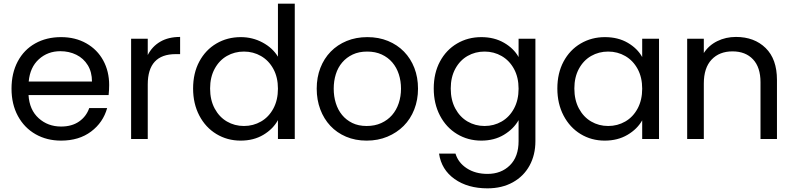

<svg xmlns="http://www.w3.org/2000/svg" viewBox="-20 -760 4341 1050"><path d="M577 -295Q577 -269 574 -240H136Q141 -159 191.5 -113.5Q242 -68 314 -68Q373 -68 412.5 -95.5Q452 -123 468 -169H566Q544 -90 478 -40.5Q412 9 314 9Q236 9 174.5 -26Q113 -61 78 -125.5Q43 -190 43 -275Q43 -360 77 -424Q111 -488 172.5 -522.5Q234 -557 314 -557Q392 -557 452 -523Q512 -489 544.5 -429.5Q577 -370 577 -295ZM483 -314Q483 -366 460 -403.5Q437 -441 397.5 -460.5Q358 -480 310 -480Q241 -480 192.5 -436Q144 -392 137 -314Z M788 -459Q812 -506 856.5 -532Q901 -558 965 -558V-464H941Q788 -464 788 -298V0H697V-548H788Z M1036 -276Q1036 -360 1070 -423.5Q1104 -487 1163.5 -522Q1223 -557 1297 -557Q1361 -557 1416 -527.5Q1471 -498 1500 -450V-740H1592V0H1500V-103Q1473 -54 1420 -22.5Q1367 9 1296 9Q1223 9 1163.5 -27Q1104 -63 1070 -128Q1036 -193 1036 -276ZM1500 -275Q1500 -337 1475 -383Q1450 -429 1407.5 -453.5Q1365 -478 1314 -478Q1263 -478 1221 -454Q1179 -430 1154 -384Q1129 -338 1129 -276Q1129 -213 1154 -166.5Q1179 -120 1221 -95.5Q1263 -71 1314 -71Q1365 -71 1407.5 -95.5Q1450 -120 1475 -166.5Q1500 -213 1500 -275Z M1985 9Q1923 9 1872.5 -12.5Q1822 -34 1786.5 -72Q1751 -110 1731.5 -162Q1712 -214 1712 -275Q1712 -337 1732 -388.5Q1752 -440 1788.5 -477.5Q1825 -515 1876 -536Q1927 -557 1989 -557Q2051 -557 2102 -536Q2153 -515 2189.5 -477.5Q2226 -440 2246 -388.5Q2266 -337 2266 -275Q2266 -214 2245.5 -161.5Q2225 -109 2187.5 -71.5Q2150 -34 2098.5 -12.5Q2047 9 1985 9ZM1985 -71Q2030 -71 2065 -87Q2100 -103 2124 -130.5Q2148 -158 2160.5 -195.5Q2173 -233 2173 -275Q2173 -317 2161 -354Q2149 -391 2125.5 -418.5Q2102 -446 2067.5 -462Q2033 -478 1988 -478Q1943 -478 1909 -462Q1875 -446 1851.5 -418.5Q1828 -391 1816.5 -354Q1805 -317 1805 -275Q1805 -233 1816.5 -196Q1828 -159 1850.5 -131.5Q1873 -104 1906.5 -87.5Q1940 -71 1985 -71Z M2612 -557Q2683 -557 2736.5 -526Q2790 -495 2816 -448V-548H2908V12Q2908 87 2876 145.5Q2844 204 2784.5 237Q2725 270 2646 270Q2538 270 2466 219Q2394 168 2381 80H2471Q2486 130 2533 160.5Q2580 191 2646 191Q2721 191 2768.5 144Q2816 97 2816 12V-103Q2789 -55 2736 -23Q2683 9 2612 9Q2539 9 2479.5 -27Q2420 -63 2386 -128Q2352 -193 2352 -276Q2352 -360 2386 -423.5Q2420 -487 2479.5 -522Q2539 -557 2612 -557ZM2816 -275Q2816 -337 2791 -383Q2766 -429 2723.5 -453.5Q2681 -478 2630 -478Q2579 -478 2537 -454Q2495 -430 2470 -384Q2445 -338 2445 -276Q2445 -213 2470 -166.5Q2495 -120 2537 -95.5Q2579 -71 2630 -71Q2681 -71 2723.5 -95.5Q2766 -120 2791 -166.5Q2816 -213 2816 -275Z M3028 -276Q3028 -360 3062 -423.5Q3096 -487 3155.5 -522Q3215 -557 3288 -557Q3360 -557 3413 -526Q3466 -495 3492 -448V-548H3584V0H3492V-102Q3465 -54 3411.5 -22.5Q3358 9 3287 9Q3214 9 3155 -27Q3096 -63 3062 -128Q3028 -193 3028 -276ZM3492 -275Q3492 -337 3467 -383Q3442 -429 3399.5 -453.5Q3357 -478 3306 -478Q3255 -478 3213 -454Q3171 -430 3146 -384Q3121 -338 3121 -276Q3121 -213 3146 -166.5Q3171 -120 3213 -95.5Q3255 -71 3306 -71Q3357 -71 3399.5 -95.5Q3442 -120 3467 -166.5Q3492 -213 3492 -275Z M4005 -558Q4105 -558 4167 -497.5Q4229 -437 4229 -323V0H4139V-310Q4139 -392 4098 -435.5Q4057 -479 3986 -479Q3914 -479 3871.5 -434Q3829 -389 3829 -303V0H3738V-548H3829V-470Q3856 -512 3902.5 -535Q3949 -558 4005 -558Z"/></svg>

Font: A Bank Premium Regular
Style: Regular
Weight: 400
Designer: Ninad Kale (Devanagari), Jonny Pinhorn (Latin), Htun Naung (Myanmar)
Foundry: Indian Type Foundry
Version: 4.004